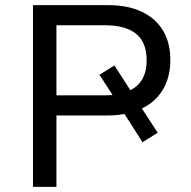

<svg xmlns="http://www.w3.org/2000/svg" viewBox="-20 -725 740 745"><path d="M108 0V-705H401Q476 -705 530 -679.5Q584 -654 612.5 -606.5Q641 -559 641 -492Q641 -423 609.5 -373Q578 -323 519 -299L522 -317L592 -210L533 -173L454 -297L478 -286Q461 -282 442 -279.5Q423 -277 401 -277H199V0ZM199 -355H387Q400 -355 412 -356Q424 -357 434 -360L426 -342L366 -435L424 -471L491 -367L475 -370Q549 -400 549 -491Q549 -561 508 -594Q467 -627 387 -627H199Z"/></svg>

Font: Nunito Sans 7pt
Style: Regular
Weight: 400
Designer: Vernon Adams
Foundry: Vernon Adams
Version: Version 3.101;gftools[0.9.27]